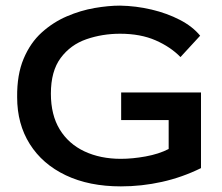

<svg xmlns="http://www.w3.org/2000/svg" viewBox="-20 -652 790 683"><path d="M410 11Q297 11 214 -28.5Q131 -68 86 -139.5Q41 -211 41 -306Q40 -386 64 -443Q88 -500 128.5 -536.5Q169 -573 218 -594Q267 -615 316.5 -623.5Q366 -632 407 -632Q464 -631 519 -618Q574 -605 619.5 -581.5Q665 -558 692 -525L622 -449Q587 -485 533.5 -508.5Q480 -532 407 -532Q344 -532 287.5 -512.5Q231 -493 196 -446Q161 -399 161 -319Q161 -243 192.5 -191.5Q224 -140 280.5 -113.5Q337 -87 410 -87Q451 -87 498 -95.5Q545 -104 580 -122V-225H411V-323H695V-54Q628 -21 556 -5Q484 11 410 11Z"/></svg>

Font: Inconsolata ExtraExpanded
Style: Bold
Weight: 700
Width: 8
Monospace: yes
Designer: Raph Levien, Cyreal, Brenton Simpson
Foundry: Raph Levien, Cyreal, Google
Version: Version 3.100; ttfautohint (v1.8.4.7-5d5b)